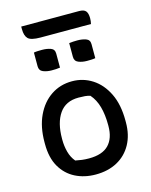

<svg xmlns="http://www.w3.org/2000/svg" viewBox="-136 -1012 871 1109"><g transform="rotate(-15 300.0 -457.5)"><path d="M302 -545Q368 -545 422.5 -510Q477 -475 509.5 -408.5Q542 -342 542 -246V-235Q542 -160 511.5 -104.5Q481 -49 426 -19Q371 11 297 11Q229 11 175 -16.5Q121 -44 89.5 -98.5Q58 -153 58 -235V-246Q58 -337 89.5 -404Q121 -471 176 -508Q231 -545 302 -545ZM314 -444Q237 -444 199 -389Q161 -334 161 -239V-233Q161 -195 170.5 -159.5Q180 -124 202 -98Q222 -94 240.5 -91.5Q259 -89 283 -89Q363 -89 401 -128.5Q439 -168 439 -241V-248Q439 -308 426 -355.5Q413 -403 384 -436Q370 -441 353 -442.5Q336 -444 314 -444ZM133 -762Q144 -764 157.5 -764.5Q171 -765 182 -765Q211 -765 233.5 -757Q256 -749 256 -723V-639Q244 -637 231 -636.5Q218 -636 206 -636Q178 -636 155.5 -645Q133 -654 133 -680ZM344 -762Q368 -765 393 -765Q422 -765 444.5 -757Q467 -749 467 -723V-639Q456 -637 442.5 -636.5Q429 -636 417 -636Q389 -636 366.5 -645Q344 -654 344 -680ZM101 -926H447Q476 -926 487 -912.5Q498 -899 498 -870Q498 -861 497 -852.5Q496 -844 494 -836H193Q136 -836 118.5 -853.5Q101 -871 101 -911Z"/></g></svg>

Font: Recursive Sn Csl St Med
Style: Regular
Weight: 500
Version: Version 1.079;hotconv 1.0.112;makeotfexe 2.5.65598; ttfautoh